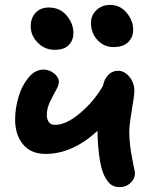

<svg xmlns="http://www.w3.org/2000/svg" viewBox="-20 -774 637 787"><path d="M444.8 -581.1Q406.7 -581.1 379.9 -609.6Q353 -638.2 353 -680.2Q353 -711.9 375.7 -732.9Q398.4 -753.9 431.2 -753.9Q472.7 -753.9 499.3 -721.4Q525.9 -689 525.9 -651.9Q525.9 -622.1 505.9 -601.6Q485.8 -581.1 444.8 -581.1ZM204.1 -569.8Q163.6 -569.8 134.8 -598.9Q106 -627.9 106 -666Q106 -700.7 126.2 -721.9Q146.5 -743.2 180.2 -743.2Q225.6 -743.2 253.2 -710.4Q280.8 -677.7 280.8 -639.2Q280.8 -608.9 262 -589.4Q243.2 -569.8 204.1 -569.8ZM167 -143.1Q106.4 -143.1 74.2 -182.4Q42 -221.7 42 -283.2Q42 -329.6 55.7 -376.2Q69.3 -422.9 96.7 -455.8Q124 -488.8 158.2 -488.8Q181.2 -488.8 201.2 -473.4Q221.2 -458 221.2 -438Q221.2 -424.8 209 -403.3Q196.8 -381.8 184.3 -355.2Q171.9 -328.6 171.9 -303.2Q171.9 -285.6 179.9 -273.9Q188 -262.2 206.1 -262.2Q251.5 -262.2 308.3 -310.3Q365.2 -358.4 401.9 -421.9Q407.7 -451.2 424.3 -467.5Q440.9 -483.9 463.9 -483.9Q489.7 -483.9 510.3 -459.5Q530.8 -435.1 530.8 -400.9Q530.8 -384.3 520.3 -322.3Q509.8 -260.3 509.8 -234.9Q509.8 -179.2 525.9 -103Q526.9 -95.7 530 -82.5Q533.2 -69.3 533.2 -64Q533.2 -42 515.1 -24.4Q497.1 -6.8 470.2 -6.8Q444.3 -6.8 428.7 -22.7Q413.1 -38.6 401.9 -66.9Q392.1 -92.8 386 -141.1Q379.9 -189.5 379.9 -234.9V-237.8Q276.9 -143.1 167 -143.1Z"/></svg>

Font: Shantell Sans Irregular
Style: Regular
Weight: 600
Designer: Stephen Nixon, Anya Danilova, Shantell Martin
Foundry: Arrow Type
Version: Version 1.006;[9816181b4]